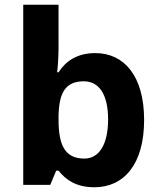

<svg xmlns="http://www.w3.org/2000/svg" viewBox="-20 -831 673 810"><path d="M227 -634V-811H78V-51H192L217 -111H227C256 -75 298 -41 378 -41C503 -41 588 -138 588 -325C588 -510 504 -607 382 -607C303 -607 256 -571 227 -526H221C224 -548 227 -593 227 -634ZM334 -488C397 -488 436 -434 436 -327C436 -220 397 -162 336 -162C253 -162 227 -220 227 -326V-342C229 -440 256 -488 334 -488Z"/></svg>

Font: Noto Sans Tamil UI
Style: Bold
Weight: 700
Designer: Jelle Bosma - Monotype Design Team
Foundry: Monotype Imaging Inc.
Version: Version 2.004